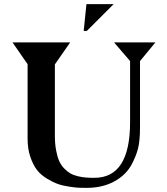

<svg xmlns="http://www.w3.org/2000/svg" viewBox="-20 -889 803 924"><path d="M397.9 -740.2H382.8L396 -869.1H526.9ZM244.1 -579.1V-235.8Q244.1 -197.3 249.8 -166.5Q255.4 -135.7 264.6 -114.7Q273.9 -93.8 288.6 -78.6Q303.2 -63.5 318.4 -54.7Q333.5 -45.9 354.2 -41Q375 -36.1 392.8 -34.7Q410.6 -33.2 434.1 -33.2Q606 -33.2 606 -300.8V-595.2L528.8 -685.1H728L653.8 -595.2V-276.9Q653.8 -212.4 644.5 -175.3Q635.3 -138.2 612.8 -96.2Q585 -45.4 528.6 -15.1Q472.2 15.1 397 15.1Q376.5 15.1 361.6 14.6Q346.7 14.2 314.7 9.5Q282.7 4.9 259 -3.4Q235.4 -11.7 206.1 -29.3Q176.8 -46.9 158 -71Q139.2 -95.2 126 -134Q112.8 -172.9 112.8 -221.2V-580.1L40 -685.1H317.9Z"/></svg>

Font: Bluu Next
Style: Bold
Weight: 700
Designer: Jean-Baptiste Morizot, Igor Stepanchenko (Cyrillic)
Foundry: Igor Stepanchenko
Version: Version 1.005